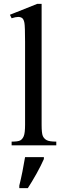

<svg xmlns="http://www.w3.org/2000/svg" viewBox="-20 -750 332 991"><path d="M194.8 -730V-106Q194.8 -62.5 200.9 -48.3Q207 -34.2 220.9 -26.6Q234.9 -19 270.5 -19V0H40V-19Q72.8 -19 84.2 -25.1Q95.7 -31.2 102.5 -47.1Q109.4 -63 109.4 -106V-533.7Q109.4 -613.8 106 -632.1Q102.5 -650.4 94.5 -656.5Q86.4 -662.6 73.7 -662.6Q61.5 -662.6 40 -655.8L31.2 -673.8L171.9 -730ZM79.6 208Q87.9 174.8 95.7 136Q103.5 97.2 109.4 61H206.5V70.8Q199.7 86.4 189.9 106Q180.2 125.5 168.7 146Q157.2 166.5 145.5 186Q133.8 205.6 123.5 221.2H79.6Z"/></svg>

Font: KhunPaOh
Style: Regular
Weight: 400
Designer: Khon Soe Zaw Thu
Version: Version 1.00 July 11, 2016, initial release